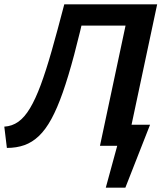

<svg xmlns="http://www.w3.org/2000/svg" viewBox="-30 -678 783 893"><path d="M534 0V-98H668L618 0ZM462 195 542 -98H668L553 195ZM2 10 -10 -89Q26 -91 55 -111.5Q84 -132 109.5 -174.5Q135 -217 159.5 -283Q184 -349 210.5 -442Q237 -535 269 -658H372Q342 -525 315 -423.5Q288 -322 262 -248Q236 -174 209 -124.5Q182 -75 151 -45.5Q120 -16 83.5 -3Q47 10 2 10ZM435 0 575 -658H701L561 0ZM301 -559 322 -658H641L620 -559Z"/></svg>

Font: Ysabeau Office
Style: Bold Italic
Weight: 700
Italic angle: -12°
Designer: Christian Thalmann (Catharsis Fonts)
Version: Version 2.001;gftools[0.9.30]; featfreeze: tnum,lnum,ss02